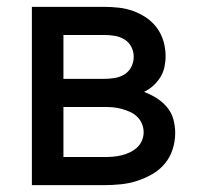

<svg xmlns="http://www.w3.org/2000/svg" viewBox="-20 -540 588 560"><path d="M73 0V-520H284Q306 -520 327.5 -517.5Q349 -515 369.5 -507.5Q390 -500 408 -487.5Q426 -475 438.5 -457.5Q451 -440 457 -419Q463 -398 463 -376Q463 -360 459.5 -344Q456 -328 447.5 -314.5Q439 -301 427 -290Q415 -279 400 -272Q419 -265 436.5 -254Q454 -243 467 -227.5Q480 -212 485.5 -192.5Q491 -173 491 -152Q491 -128 483.5 -104.5Q476 -81 460.5 -62.5Q445 -44 424 -32Q403 -20 380 -12.5Q357 -5 332.5 -2.5Q308 0 284 0ZM165 -310H284Q299 -310 314.5 -312.5Q330 -315 343 -323Q356 -331 363 -345Q370 -359 370 -374Q370 -390 363 -403.5Q356 -417 343 -425Q330 -433 314.5 -435.5Q299 -438 284 -438H165ZM165 -82H284Q297 -82 309.5 -83Q322 -84 334.5 -87Q347 -90 358.5 -95.5Q370 -101 379.5 -109.5Q389 -118 394 -130Q399 -142 399 -154Q399 -167 394 -179Q389 -191 379.5 -200Q370 -209 358.5 -214Q347 -219 334.5 -222.5Q322 -226 309.5 -227Q297 -228 284 -228H165Z"/></svg>

Font: Iosevka Semi-Condensed Medium
Style: Regular
Weight: 500
Monospace: yes
Designer: Belleve Invis
Foundry: Belleve Invis
Version: Version 27.3.5